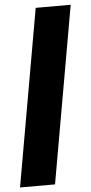

<svg xmlns="http://www.w3.org/2000/svg" viewBox="-113 -745 422 891"><g transform="rotate(-5 98.0 -299.0)"><path d="M-56.5 113H106.5L251.5 -711H88.5Z"/></g></svg>

Font: Anybody Condensed Black
Style: Italic
Weight: 900
Width: 3
Italic angle: -10°
Version: Version 1.113;gftools[0.9.25]